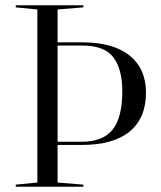

<svg xmlns="http://www.w3.org/2000/svg" viewBox="-20 -710 611 730"><path d="M199 -159V-16L297 -8V0H40V-8L122 -16V-674L40 -682V-690H297V-682L199 -674V-549H293Q410 -549 472.5 -499Q535 -449 535 -358Q535 -261 473 -210Q411 -159 293 -159ZM199 -537V-171H290Q371 -171 408 -217Q445 -263 445 -363Q445 -446 411.5 -491.5Q378 -537 290 -537Z"/></svg>

Font: Libre Caslon Display
Style: Regular
Weight: 400
Designer: Pablo Impallari, Rodrigo Fuenzalida
Foundry: Pablo Impallari, Rodrigo Fuenzalida
Version: Version 1.100; ttfautohint (v1.6) -l 8 -r 50 -G 200 -x 14 -D